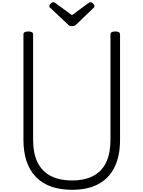

<svg xmlns="http://www.w3.org/2000/svg" viewBox="-20 -1706 1304 1745"><path d="M635 19Q527 19 444.5 -10.5Q362 -40 306 -98Q250 -156 221.5 -240.5Q193 -325 193 -435V-1393Q193 -1407 204 -1413.5Q215 -1420 237 -1420Q259 -1420 270 -1413.5Q281 -1407 281 -1393V-435Q281 -315 320 -233Q359 -151 438 -108.5Q517 -66 635 -66Q752 -66 830 -108.5Q908 -151 946 -233Q984 -315 984 -435V-1393Q984 -1407 995 -1413.5Q1006 -1420 1028 -1420Q1071 -1420 1071 -1393V-435Q1071 -288 1021 -186.5Q971 -85 874 -33Q777 19 635 19ZM803 -1686Q813 -1686 825.5 -1674.5Q838 -1663 838 -1652Q838 -1650 837.5 -1646Q837 -1642 832 -1636L678 -1488Q671 -1482 662.5 -1475Q654 -1468 634 -1468Q615 -1468 607 -1475Q599 -1482 592 -1489L435 -1636Q429 -1642 429 -1646Q429 -1650 429 -1652Q429 -1663 441.5 -1674.5Q454 -1686 464 -1686Q470 -1686 476 -1682.5Q482 -1679 489 -1674L634 -1568L778 -1674Q786 -1679 791 -1682.5Q796 -1686 803 -1686Z"/></svg>

Font: Playwrite BE WAL
Style: Regular
Weight: 400
Designer: Veronika Burian, José Scaglione
Foundry: TypeTogether
Version: Version 1.002